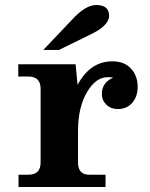

<svg xmlns="http://www.w3.org/2000/svg" viewBox="-20 -744 597 764"><path d="M399.9 0H53.7V-48.8H92.8Q141.6 -48.8 141.6 -97.7V-390.6Q141.6 -439.5 92.8 -439.5H52.7V-488.3H280.8L288.6 -406.2Q338.9 -500 427.2 -500Q475.1 -500 501.5 -470.9Q527.8 -441.9 527.8 -398.9Q527.8 -359.9 506.3 -335Q484.9 -310.1 449.2 -310.1Q421.4 -310.1 403.3 -327.4Q385.3 -344.7 385.3 -370.1Q385.3 -415 430.2 -435.1Q421.9 -437 409.2 -437Q360.8 -437 325.7 -376.5Q290.5 -315.9 290.5 -224.1V-97.7Q290.5 -48.8 335 -48.8H399.9ZM214.8 -545.4H152.3L265.6 -664.6Q319.8 -724.1 362.8 -724.1Q414.1 -724.1 414.1 -681.2Q414.1 -641.1 335.4 -604.5Z"/></svg>

Font: Munson
Style: Bold
Weight: 700
Designer: Paul James MIller
Foundry: High-Logic / Made with FontCreator
Version: Version 2.10;May 5, 2019;FontCreator 11.5.0.2430 64-bit